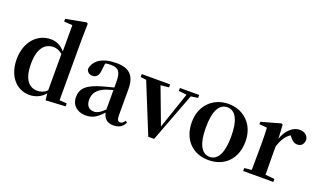

<svg xmlns="http://www.w3.org/2000/svg" viewBox="-81 -1314 3054 1825"><g transform="rotate(20 1446.0 -401.5)"><path d="M432 11 631 0V-30L557 -35V-653L560 -810L546 -819L342 -780V-753L427 -747V-481C386 -530 340 -552 282 -552C150 -552 40 -442 40 -263C40 -90 139 16 268 16C330 16 384 -9 425 -56ZM423 -86C393 -58 362 -47 326 -47C244 -47 183 -108 183 -268C183 -434 251 -491 332 -491C363 -491 393 -480 423 -454Z M1116 15C1172 15 1208 -5 1232 -53L1215 -67C1197 -41 1185 -34 1170 -34C1148 -34 1136 -48 1136 -95V-356C1136 -494 1078 -552 945 -552C804 -552 722 -496 709 -406C717 -376 739 -360 770 -360C804 -360 832 -382 836 -439L845 -512C865 -516 882 -518 900 -518C977 -518 1005 -488 1005 -381V-327L895 -298C743 -255 693 -204 693 -118C693 -34 753 16 837 16C913 16 954 -16 1008 -74C1021 -18 1055 15 1116 15ZM1005 -104C956 -57 927 -45 900 -45C851 -45 819 -75 819 -136C819 -203 856 -248 927 -277C947 -284 975 -293 1005 -301Z M1592 -506 1673 -497 1548 -130 1410 -497 1493 -506V-536H1206V-506L1264 -499L1468 3H1527L1716 -496L1787 -506V-536H1592Z M2080 16C2238 16 2352 -90 2352 -270C2352 -449 2228 -552 2080 -552C1933 -552 1809 -448 1809 -270C1809 -92 1921 16 2080 16ZM2080 -17C1999 -17 1952 -100 1952 -268C1952 -437 1999 -518 2080 -518C2161 -518 2208 -437 2208 -268C2208 -100 2161 -17 2080 -17Z M2498 0H2732V-30L2639 -39L2637 -235V-323C2660 -398 2690 -443 2734 -473L2742 -464C2767 -432 2789 -412 2822 -412C2867 -412 2887 -442 2889 -485C2879 -534 2842 -552 2798 -552C2736 -552 2669 -498 2637 -403L2629 -542L2616 -550L2420 -495V-471L2498 -464C2501 -415 2502 -377 2502 -310V-235C2502 -180 2501 -95 2500 -37L2427 -30V0Z"/></g></svg>

Font: Noto Serif CJK TC
Style: Bold
Weight: 700
Designer: Ryoko NISHIZUKA 西塚涼子 (kana & ideographs); Frank Grießhammer (Latin, Greek & Cyrillic); Wenlong ZHANG 张文龙 (bopomofo); San
Foundry: Adobe
Version: Version 2.001;hotconv 1.1.0;makeotfexe 2.6.0